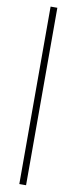

<svg xmlns="http://www.w3.org/2000/svg" viewBox="-113 -892 448 1122"><g transform="rotate(10 111.0 -331.5)"><path d="M131 195H91V-858H131Z"/></g></svg>

Font: Myanmar April Display
Style: Regular
Weight: 400
Designer: Khon Soe Zaw Thu
Foundry: Myanmar OS
Version: Version 2.50 April 12, 2019